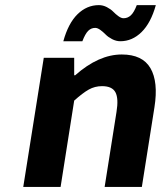

<svg xmlns="http://www.w3.org/2000/svg" viewBox="-20 -738 640 758"><path d="M230 -575.2Q249.5 -646 286.1 -681.9Q322.8 -717.8 370.1 -717.8Q386.7 -717.8 402.1 -709.7Q417.5 -701.7 427 -691.9Q436.5 -682.1 447.5 -674.1Q458.5 -666 467.8 -666Q484.4 -666 496.8 -677.7Q509.3 -689.5 520 -717.8H595.2Q575.7 -647.5 538.8 -611.3Q502 -575.2 455.1 -575.2Q438.5 -575.2 422.6 -583.5Q406.7 -591.8 397.2 -601.6Q387.7 -611.3 376.5 -619.6Q365.2 -627.9 356 -627.9Q339.8 -627.9 328.1 -616.2Q316.4 -604.5 305.2 -575.2ZM71.8 0 152.8 -509.8H272.9V-440.9H276.9Q369.6 -522.9 460.9 -522.9Q542.5 -522.9 574 -468.8Q605.5 -414.6 589.8 -314.9L540 0H393.1L439.9 -295.9Q448.7 -349.1 435.8 -373.5Q422.9 -397.9 382.8 -397.9Q354.5 -397.9 330.6 -384.5Q306.6 -371.1 272.9 -340.8L219.2 0Z"/></svg>

Font: Office Code Pro Bold Italic
Style: Regular
Weight: 700
Italic angle: -9°
Designer: Nathan Rutzky & Paul D. Hunt
Foundry: Adobe Systems Incorporated
Version: Version 1.004;PS 001.004;hotconv 1.0.70;makeotf.lib2.5.58329